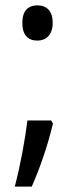

<svg xmlns="http://www.w3.org/2000/svg" viewBox="-20 -807 280 714"><path d="M63 -722C63 -677 84 -656 119 -656C151 -656 176 -677 176 -722C176 -766 154 -787 119 -787C84 -787 63 -766 63 -722ZM170 -359H82C73 -287 56 -193 35 -113H98C130 -185 158 -268 177 -348Z"/></svg>

Font: Noto Sans Khmer UI Condensed
Style: Regular
Weight: 400
Width: 3
Designer: Danh Hong and the Monotype Design Team
Foundry: Monotype Imaging Inc.
Version: Version 2.002